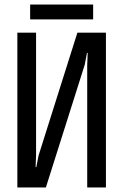

<svg xmlns="http://www.w3.org/2000/svg" viewBox="-20 -837 540 841"><path d="M56 -16V-694H138V-159L136 -105H139L149 -156L319 -694H444V-16H362V-550L364 -605H361L351 -553L181 -16ZM388 -752H112V-817H388Z"/></svg>

Font: D2Coding
Style: Regular
Weight: 400
Monospace: yes
Designer: Yong-Rak Park; Jeong-Hwan Yoon; Sang-Min Lee;
Foundry: NHN Corporation
Version: Version 1.3.2; Build 20180524